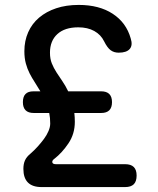

<svg xmlns="http://www.w3.org/2000/svg" viewBox="-20 -760 640 780"><path d="M488 0H149Q112 0 93.5 -18.5Q75 -37 75 -74Q75 -94 81.5 -108.5Q88 -123 104 -136Q119 -149 133 -164.5Q147 -180 158.5 -195.5Q170 -211 177 -227.5Q184 -244 184 -258Q184 -270 183 -280.5Q182 -291 180 -301H117Q95 -301 84 -312Q73 -323 73 -345Q73 -367 83.5 -378Q94 -389 116 -389H144Q133 -408 121.5 -425.5Q110 -443 100.5 -461.5Q91 -480 85 -502Q79 -524 79 -552Q79 -594 94.5 -629Q110 -664 139 -688.5Q168 -713 208.5 -726.5Q249 -740 300 -740Q383 -740 438 -704Q493 -668 511 -604Q520 -576 507 -561Q494 -546 462 -546Q443 -546 429.5 -556Q416 -566 403 -592Q390 -619 363 -634Q336 -649 298 -649Q243 -649 213 -621.5Q183 -594 183 -546Q183 -521 190.5 -502.5Q198 -484 209.5 -466Q221 -448 233.5 -430Q246 -412 257 -389H391Q413 -389 424 -378Q435 -367 435 -345Q435 -323 424 -312Q413 -301 391 -301H282Q283 -292 283.5 -283Q284 -274 284 -265Q284 -216 258 -177.5Q232 -139 201 -115Q191 -108 192.5 -100.5Q194 -93 207 -93H488Q512 -93 523.5 -81.5Q535 -70 535 -47Q535 -23 523.5 -11.5Q512 0 488 0Z"/></svg>

Font: Maple Mono Normal NL Medium
Style: Regular
Weight: 500
Monospace: yes
Designer: subframe7536
Version: Version 7.000